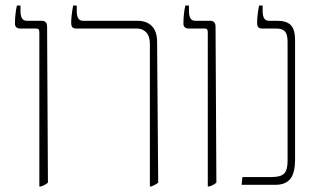

<svg xmlns="http://www.w3.org/2000/svg" viewBox="-20 -667 1142 693"><path d="M122 -550Q122 -558 119.5 -561Q117 -564 110 -564H54Q34 -564 34 -582Q34 -599 36 -617Q38 -635 41 -647H54V-627Q54 -592 76 -592H130Q150 -592 150 -571L153 -8Q145 0 128 6H122Z M521 -509Q521 -536 508 -550Q495 -564 474 -564H256Q245 -564 241 -569Q237 -574 237 -585Q237 -609 244 -647H257V-627Q257 -592 279 -592H475Q510 -592 528.5 -572.5Q547 -553 547 -516L551 -8Q544 -1 526 6H521Z M730 -550Q730 -558 727.5 -561Q725 -564 718 -564H662Q642 -564 642 -582Q642 -599 644 -617Q646 -635 649 -647H662V-627Q662 -592 684 -592H738Q758 -592 758 -571L761 -8Q753 0 736 6H730Z M855 -28H961Q994 -28 1006 -41Q1018 -54 1018 -86V-516Q1018 -543 1008.5 -553.5Q999 -564 978 -564H927Q916 -564 912 -569Q908 -574 908 -585Q908 -609 915 -647H928V-627Q928 -592 950 -592H980Q1015 -592 1030 -576Q1045 -560 1045 -523V-92Q1045 -42 1027.5 -21Q1010 0 975 0H852Z"/></svg>

Font: Noto Serif Hebrew NarrowThin
Style: Regular
Weight: 250
Width: 4
Designer: Monotype Design Team
Foundry: Monotype Imaging Inc.
Version: Version 1.000